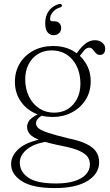

<svg xmlns="http://www.w3.org/2000/svg" viewBox="-20 -706 562 979"><path d="M329 -0.5Q261 -17 225.2 -29Q189.5 -41 176.5 -52.2Q163.5 -63.5 163.5 -77Q163.5 -90 174.5 -101.8Q185.5 -113.5 206 -124L188.5 -129Q161 -119 145.8 -107.2Q130.5 -95.5 124.2 -83.5Q118 -71.5 118 -60Q118 -38 132.8 -21.2Q147.5 -4.5 187.5 10Q227.5 24.5 304 39.5Q356.5 50 386 63.8Q415.5 77.5 427 94.2Q438.5 111 438.5 132Q438.5 161.5 418 183.5Q397.5 205.5 359.2 217.5Q321 229.5 266.5 229.5Q166.5 229.5 123.8 199.5Q81 169.5 81 123Q81 83 122 52Q163 21 243.5 13L226.5 -3.5Q122.5 13 79.5 49.5Q36.5 86 36.5 131Q36.5 182 90.8 217.5Q145 253 259.5 253Q368 253 426.8 216.2Q485.5 179.5 485.5 121.5Q485.5 91.5 471 68.8Q456.5 46 422.2 28.8Q388 11.5 329 -0.5ZM359 -419 379 -411Q397 -434.5 409 -448.8Q421 -463 436.5 -463Q444 -463 449.8 -457.2Q455.5 -451.5 460.5 -444.5Q465.5 -437.5 472.5 -431.8Q479.5 -426 490 -426Q503 -426 509.8 -434.8Q516.5 -443.5 516.5 -457.5Q516.5 -476 501.2 -488.5Q486 -501 464 -501Q439.5 -501 418 -485.2Q396.5 -469.5 377 -442ZM442.5 -291.5Q442.5 -343 417.5 -383.8Q392.5 -424.5 349.8 -448Q307 -471.5 252 -471.5Q195 -471.5 150.8 -448Q106.5 -424.5 81.2 -383.2Q56 -342 56 -288.5Q56 -237 81.2 -196.2Q106.5 -155.5 149.8 -132.5Q193 -109.5 248 -109.5Q302.5 -109.5 346.5 -132.8Q390.5 -156 416.5 -197Q442.5 -238 442.5 -291.5ZM242.5 -449Q309 -449 349.2 -401.8Q389.5 -354.5 390 -280Q390 -215.5 353.5 -173.8Q317 -132 256 -131.5Q213.5 -131.5 180.2 -153.2Q147 -175 128 -213.2Q109 -251.5 108.5 -301Q108.5 -344 125.2 -377.2Q142 -410.5 172.5 -429.8Q203 -449 242.5 -449ZM256.5 -597.5Q273.5 -597.5 282.8 -587.8Q292 -578 292 -563Q292 -547 281.2 -536.8Q270.5 -526.5 254 -526.5Q235 -526.5 222.8 -541Q210.5 -555.5 210.5 -587.5Q210.5 -625.5 229 -650.5Q247.5 -675.5 279.5 -685Q286 -686.5 289.8 -685.5Q293.5 -684.5 295.5 -680.5Q296.5 -677 294.5 -673.5Q292.5 -670 287.5 -668.5Q270.5 -663.5 259 -654Q247.5 -644.5 241.5 -633Q235.5 -621.5 235.5 -609Q235.5 -597.5 246.5 -597.5Z"/></svg>

Font: Fraunces ExtraLight
Style: Regular
Weight: 250
Version: Version 1.000;[b76b70a41]